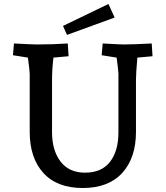

<svg xmlns="http://www.w3.org/2000/svg" viewBox="-20 -928 831 963"><path d="M129 -267V-558Q129 -572 120 -639L45 -651L50 -710Q140 -705 166 -705Q248 -705 320 -710L324 -646L248 -639Q241 -580 241 -528V-264Q241 -174 283.5 -118Q326 -62 406 -62Q490 -62 532 -116.5Q574 -171 574 -264V-558Q574 -572 565 -639L490 -651L495 -710Q583 -705 601 -705Q646 -705 741 -710L745 -646L669 -639Q662 -560 662 -528V-267Q662 -136 593 -60.5Q524 15 395 15Q266 15 197.5 -60.5Q129 -136 129 -267ZM296 -798 524 -908 555 -840 316 -753Z"/></svg>

Font: Andada Pro SemiBold
Style: Regular
Weight: 600
Designer: Carolina Giovagnoli
Foundry: Huerta Tipografica
Version: Version 3.005